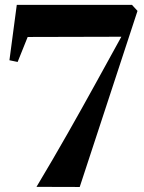

<svg xmlns="http://www.w3.org/2000/svg" viewBox="-20 -763 588 784"><path d="M305.5 0.5 129 0Q196 -112 255.2 -216.2Q314.5 -320.5 368.8 -419.2Q423 -518 475.5 -613L93 -612L52 -510L18.5 -517L48.5 -743H519L541.5 -718.5Z"/></svg>

Font: Merriweather 144pt
Style: Bold
Weight: 700
Version: Version 2.100